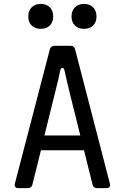

<svg xmlns="http://www.w3.org/2000/svg" viewBox="-20 -965 640 985"><path d="M73 0Q63 0 58.5 -6Q54 -12 56 -22L236 -713Q241 -730 258 -730H343Q360 -730 365 -713L544 -22Q546 -12 542 -6Q538 0 527 0H477Q460 0 455 -17L411 -194H190L146 -17Q141 0 124 0ZM208 -270H392L336 -495Q328 -527 322 -554.5Q316 -582 311 -603Q308 -617 300 -617Q292 -617 289 -603Q285 -582 278.5 -555Q272 -528 264 -496ZM411 -817Q382 -817 364.5 -834Q347 -851 347 -880Q347 -910 364.5 -927.5Q382 -945 411 -945Q440 -945 457.5 -927.5Q475 -910 475 -880Q475 -851 457.5 -834Q440 -817 411 -817ZM189 -817Q160 -817 142.5 -834Q125 -851 125 -880Q125 -910 142.5 -927.5Q160 -945 189 -945Q218 -945 235.5 -927.5Q253 -910 253 -880Q253 -851 235.5 -834Q218 -817 189 -817Z"/></svg>

Font: Pitagon Sans Mono
Style: Regular
Weight: 400
Monospace: yes
Designer: Travis Tran
Foundry: Pitagon
Version: Version 1.001;gftools[0.9.26]